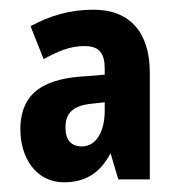

<svg xmlns="http://www.w3.org/2000/svg" viewBox="-20 -742 371 396"><path d="M173 -722C124 -722 84 -710 43 -688L70 -620C99 -636 124 -647 154 -647C185 -647 196 -632 196 -600V-588L160 -585C78 -581 22 -556 22 -475C22 -417 54 -366 112 -366C159 -366 188 -388 208 -426L224 -372H289V-592C289 -676 247 -722 173 -722ZM168 -528 196 -531V-514C196 -470 178 -440 149 -440C127 -440 115 -453 115 -479C115 -510 132 -524 168 -528Z"/></svg>

Font: Noto Sans Thai Looped ExtraCondensed
Style: Bold
Weight: 700
Width: 2
Designer: Sasikarn Vongin, Ben Mitchell
Foundry: The Fontpad Ltd
Version: Version 1.001